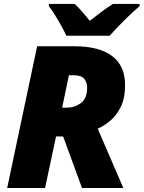

<svg xmlns="http://www.w3.org/2000/svg" viewBox="-20 -947 723 967"><path d="M16.1 0 167 -713.9H356Q479 -713.9 544.4 -665Q609.9 -616.2 609.9 -518.1Q609.9 -452.6 588.4 -408.9Q566.9 -365.2 535.2 -338.9Q503.4 -312.5 472.2 -298.8L601.1 0H393.1L297.9 -259.8H262.2L207 0ZM293 -404.8H317.9Q356.4 -404.8 387.7 -428Q418.9 -451.2 418.9 -505.9Q418.9 -531.7 404.3 -549.8Q389.6 -567.9 353 -567.9H327.1ZM314 -767.1Q304.2 -789.1 289.1 -816.4Q273.9 -843.8 257.6 -870.1Q241.2 -896.5 226.1 -916V-927.2H356Q367.2 -918 381.3 -901.9Q395.5 -885.7 409.4 -869.6Q423.3 -853.5 432.1 -842.3Q460 -863.8 489 -885.7Q518.1 -907.7 548.8 -927.2H683.1V-916Q658.2 -895 630.4 -868.4Q602.5 -841.8 577.1 -815.2Q551.8 -788.6 532.2 -767.1Z"/></svg>

Font: Open Sans ExtraBold
Style: Italic
Weight: 800
Italic angle: -12°
Designer: Monotype Design Team
Foundry: Monotype Imaging Inc.
Version: Version 3.000; ttfautohint (v1.8.4)